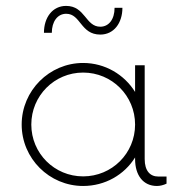

<svg xmlns="http://www.w3.org/2000/svg" viewBox="-20 -616 605 644"><path d="M202.1 -569.8C251 -569.8 250 -500 316.4 -500C361.8 -500 390.6 -538.6 390.6 -589.8H364.3C364.3 -550.8 344.7 -526.4 316.4 -526.4C266.6 -526.4 266.1 -596.2 201.7 -596.2C156.7 -596.2 127.4 -558.1 127.4 -505.9H153.8C153.8 -543 172.4 -569.8 202.1 -569.8ZM510.7 -23.9C483.4 -23.9 465.3 -43 465.3 -82.5V-397H433.1V-307.6C397 -365.7 332.5 -404.8 258.8 -404.8C145.5 -404.8 52.7 -312 52.7 -198.2C52.7 -84.5 145.5 7.8 258.8 7.8C332.5 7.8 397 -29.8 433.1 -87.9V-82.5C433.1 -27.8 460.4 7.8 506.3 7.8C517.1 7.8 528.3 4.9 538.6 0V-23.9ZM258.8 -24.4C162.6 -24.4 85 -101.6 85 -198.2C85 -294.9 162.6 -372.6 258.8 -372.6C355.5 -372.6 433.1 -294.9 433.1 -198.2C433.1 -101.6 355.5 -24.4 258.8 -24.4Z"/></svg>

Font: Now ExtraLight
Style: Regular
Weight: 200
Designer: Alfredo Marco Pradil
Foundry: Alfredo Marco Pradil
Version: Version 1.200;hotconv 1.0.109;makeotfexe 2.5.65596